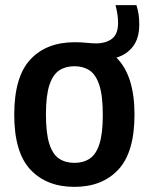

<svg xmlns="http://www.w3.org/2000/svg" viewBox="-20 -718 580 748"><path d="M270 10Q161.5 10 98.5 -57.2Q35.5 -124.5 35.5 -271Q35.5 -418.5 98 -486Q160.5 -553.5 271 -553.5Q296 -553.5 317.2 -551.2Q338.5 -549 353.5 -549Q393 -549 416.5 -567.2Q440 -585.5 440 -628.5Q440 -645.5 437.5 -662.2Q435 -679 430 -698H511.5Q517.5 -679.5 520 -661.5Q522.5 -643.5 522.5 -622.5Q522.5 -569 498.2 -537.2Q474 -505.5 433.5 -493.5Q504 -423.5 504 -272Q504 -125 441.2 -57.5Q378.5 10 270 10ZM270 -83.5Q304.5 -83.5 329.2 -99.8Q354 -116 367.2 -156.5Q380.5 -197 380.5 -270Q380.5 -345 367 -386.2Q353.5 -427.5 328.8 -443.8Q304 -460 270 -460Q235.5 -460 210.8 -443.8Q186 -427.5 172.5 -386.8Q159 -346 159 -272.5Q159 -198.5 172.2 -157.5Q185.5 -116.5 210.2 -100Q235 -83.5 270 -83.5Z"/></svg>

Font: Encode Sans Semi Condensed SemiBold
Style: Regular
Weight: 600
Width: 4
Designer: Multiple Designers
Foundry: Impallari Type
Version: Version 3.000; ttfautohint (v1.8.3) -l 8 -r 50 -G 200 -x 14 